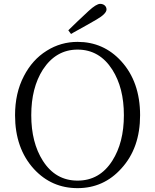

<svg xmlns="http://www.w3.org/2000/svg" viewBox="-20 -960 803 995"><path d="M382 15C472 15 548 -19 609 -87C674 -158 706 -250 706 -363C706 -478 673 -572 608 -643C547 -710 471 -743 382 -743C325 -743 271 -728 222 -697C172 -666 133 -622 104 -566C73 -507 58 -439 58 -363C58 -248 91 -155 156 -84C217 -18 292 15 382 15ZM382 -24C306 -24 246 -58 202 -127C162 -190 142 -268 142 -363C142 -458 162 -536 202 -599C247 -668 307 -703 382 -703C458 -703 518 -668 562 -599C602 -536 622 -458 622 -363C622 -268 602 -190 562 -127C518 -58 458 -24 382 -24ZM348 -784C351 -785 355 -788 360 -791C413 -820 453 -843 479 -858C514 -878 532 -896 532 -911C532 -928 518 -940 499 -940C486 -940 466 -928 439 -903C394 -861 359 -828 334 -803Z"/></svg>

Font: AllPunType Light
Style: Regular
Weight: 300
Version: 1.0